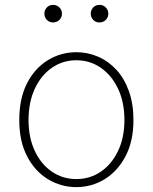

<svg xmlns="http://www.w3.org/2000/svg" viewBox="-20 -754 626 787"><path d="M293 13Q230 13 176.5 -19.5Q123 -52 91 -113.5Q59 -175 59 -262Q59 -351 91 -413Q123 -475 176.5 -507.5Q230 -540 293 -540Q340 -540 382.5 -521.5Q425 -503 457.5 -467.5Q490 -432 508.5 -380Q527 -328 527 -262Q527 -175 494.5 -113.5Q462 -52 409 -19.5Q356 13 293 13ZM293 -20Q349 -20 393.5 -50.5Q438 -81 464 -135.5Q490 -190 490 -262Q490 -335 464 -390Q438 -445 393.5 -476Q349 -507 293 -507Q237 -507 192.5 -476Q148 -445 122.5 -390Q97 -335 97 -262Q97 -190 122.5 -135.5Q148 -81 192.5 -50.5Q237 -20 293 -20ZM198 -662Q182 -662 172 -672.5Q162 -683 162 -698Q162 -713 172 -723.5Q182 -734 198 -734Q213 -734 223.5 -723.5Q234 -713 234 -698Q234 -683 223.5 -672.5Q213 -662 198 -662ZM388 -662Q372 -662 362 -672.5Q352 -683 352 -698Q352 -713 362 -723.5Q372 -734 388 -734Q403 -734 413.5 -723.5Q424 -713 424 -698Q424 -683 413.5 -672.5Q403 -662 388 -662Z"/></svg>

Font: Noto Sans JP Thin Thin
Style: Regular
Weight: 250
Version: Version 2.004-H2;hotconv 1.0.118;makeotfexe 2.5.65603